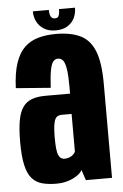

<svg xmlns="http://www.w3.org/2000/svg" viewBox="-52 -742 500 783"><g transform="rotate(-5 198.0 -350.0)"><path d="M148.5 4Q168.5 4 186 -0.2Q203.5 -4.5 217.2 -11.5Q231 -18.5 240.5 -26.5Q250 -34.5 253.5 -43L268 0H375V-384.5Q375 -472.5 355.8 -519.8Q336.5 -567 297.2 -585.8Q258 -604.5 197.5 -604.5Q157 -604.5 124.8 -595.2Q92.5 -586 69.2 -563.8Q46 -541.5 32.2 -501.2Q18.5 -461 16 -398.5L158 -387.5Q160.5 -435 165.5 -460.2Q170.5 -485.5 178.5 -494.5Q186.5 -503.5 197 -503.5Q210 -503.5 218 -493.8Q226 -484 230.2 -458.5Q234.5 -433 234.5 -385V-357H134Q101.5 -357 78.5 -348.8Q55.5 -340.5 41.2 -320.5Q27 -300.5 20.8 -266Q14.5 -231.5 14.5 -178Q14.5 -120 22.5 -84Q30.5 -48 47.2 -28.8Q64 -9.5 89 -2.8Q114 4 148.5 4ZM189.5 -94.5Q182 -94.5 175.8 -98Q169.5 -101.5 165 -110.8Q160.5 -120 158.5 -137.5Q156.5 -155 156.5 -185Q156.5 -214.5 159 -232.5Q161.5 -250.5 166.2 -259.2Q171 -268 178 -271Q185 -274 193.5 -274H233.5V-119.5Q231 -113.5 224.5 -107.5Q218 -101.5 208.8 -98Q199.5 -94.5 189.5 -94.5ZM199 -619Q228 -619 247 -630.8Q266 -642.5 275.5 -661.5Q285 -680.5 285 -704.5H219.5Q219.5 -692 217.8 -683.8Q216 -675.5 211.5 -671.8Q207 -668 199 -668Q192 -668 187.5 -671.8Q183 -675.5 180.5 -683.5Q178 -691.5 178 -704.5H112.5Q112.5 -680.5 122.5 -661.5Q132.5 -642.5 151.5 -630.8Q170.5 -619 199 -619Z"/></g></svg>

Font: Anybody ExtraCondensed
Style: Bold
Weight: 700
Width: 2
Version: Version 1.113;gftools[0.9.25]